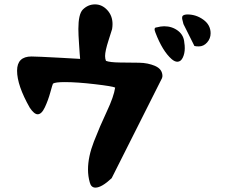

<svg xmlns="http://www.w3.org/2000/svg" viewBox="-20 -852 1040 877"><path d="M58 -529Q58 -594 124 -594Q148 -594 258 -588L346 -583L344 -607Q344 -610 341 -652Q338 -694 338 -720Q338 -787 358 -808Q382 -832 414 -832Q446 -832 470 -806Q494 -780 494 -742Q494 -731 492 -719Q492 -718 476 -668.5Q460 -619 460 -596Q460 -584 464 -574Q482 -567 528 -566.5Q574 -566 615 -565.5Q656 -565 689 -550.5Q722 -536 722 -504Q722 -502 721 -499Q720 -496 720 -495L490 -38Q444 5 416 5Q396 5 390 -19Q382 -47 382 -78Q382 -136 409 -205.5Q436 -275 468 -343Q500 -411 506 -452Q494 -458 413 -467.5Q332 -477 276 -477Q232 -477 222 -470Q220 -467 210 -430.5Q200 -394 185 -362Q170 -330 152 -330Q136 -330 116 -360Q58 -462 58 -529ZM690 -703Q680 -727 696 -727Q714 -732 730 -732Q766 -732 793 -711.5Q820 -691 822 -656Q824 -646 824 -632Q824 -608 815 -589Q806 -570 790 -570Q778 -570 764 -582Q722 -619 690 -703ZM812 -772Q812 -785 834 -786H836Q876 -786 909 -762Q942 -738 942 -700Q942 -676 926 -658Q910 -640 888 -640Q876 -640 868 -642L818 -742L812 -766Q812 -767 812 -769Q812 -771 812 -772Z"/></svg>

Font: NaniFont Regular
Style: Regular
Weight: 400
Designer: Nanigashitei
Version: Version 1.036